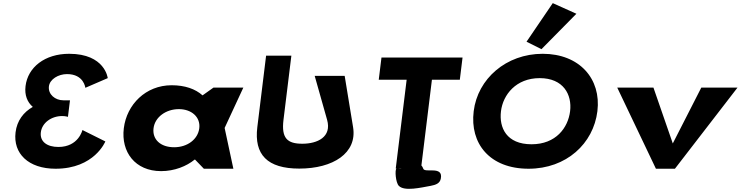

<svg xmlns="http://www.w3.org/2000/svg" viewBox="-20 -1067 4683 1214"><path d="M519.6 -511.8C519.6 -511.8 510.7 -598.5 403.7 -598.5C349.2 -598.5 294.9 -566.2 289.3 -521.2C283.1 -470.2 328.9 -432.8 380.3 -432.8H422.5L409.6 -328.2C409.6 -328.2 393.8 -333.3 373.2 -333.3C305.3 -333.3 245.6 -290.8 238.2 -230.5C230.9 -171 278.2 -137.8 349.2 -137.8C476.8 -137.8 501.2 -244.9 501.2 -244.9L646.1 -172.7C646.1 -172.7 577.3 -0.1 331.3 -0.1C159.8 -0.1 61.9 -96.2 78.4 -230.5C87.5 -304.4 128.9 -358 187.4 -391.1C152.8 -420.9 134.4 -465.1 141.5 -522.9C156.1 -641.9 263.4 -726.9 417.4 -726.9C644.4 -726.9 661.3 -573 661.3 -573Z M762.8 -256C744.4 -106 834.5 15 998.6 15C1083.3 15 1159.7 -16 1210.9 -58H1213.3L1269.1 0H1455.6L1400.3 -258L1518.6 -513H1329.6L1260.7 -464C1214.9 -505 1148.8 -528 1065.3 -528C901.2 -528 781.2 -406 762.8 -256ZM950.8 -256C959.5 -327 1029.8 -377 1110.9 -377C1190.7 -377 1248.7 -327 1240 -256C1231.4 -186 1164.8 -136 1081.3 -136C994.2 -136 942.2 -186 950.8 -256Z M2159.3 -587.5H1969.7L2048.2 -309.5C2079 -200.5 1986.4 -158.2 1891.8 -158.2C1797.2 -158.2 1758.1 -192.2 1772.5 -309.5L1822.3 -715H1662.5L1607 -262.8C1585.7 -89.4 1670.1 -1 1872.5 -1C2085.2 -1 2239.4 -98.6 2212.5 -262.8Z M2374.8 -562.9H2551.2L2482.3 -1.9L2486.3 -1.8C2476.1 9.2 2481.5 87 2501.7 108C2537.1 144.6 2641.9 119 2703.5 108C2734.3 102 2760.7 93.7 2767.1 63C2784.4 -21 2666.5 28.7 2656.5 0C2653.3 -9.2 2649.3 -16 2644.5 -20.9L2711 -562.9H2887.4L2904.6 -703.1H2392ZM2521.5 -1.1C2513 -0.1 2504.3 -0.1 2495.7 -1.6Z M3309.2 -803.2 3403.6 -756.1 3624.5 -980 3475.1 -1047.2ZM2975.1 -363.9C2949.9 -159.1 3076.6 -0.1 3322 -0.1C3561.3 -0.1 3732.1 -159.1 3757.3 -363.9C3782.4 -568.8 3643.8 -726.9 3411.3 -726.9C3180.3 -726.9 3000.2 -568.8 2975.1 -363.9ZM3147.6 -363.9C3160.5 -468.5 3243.2 -573 3392.4 -573C3542.5 -573 3597.6 -468.5 3584.7 -363.9C3571.9 -259.4 3495.3 -154.8 3341 -154.8C3182.6 -154.8 3134.8 -259.4 3147.6 -363.9Z M4111.7 -513H3882.8L4127.4 0H4247.4L4643.1 -513H4414.2L4234 -160Z"/></svg>

Font: Hussar
Style: BdSuprExtOblOne
Weight: 700
Foundry: Cannot Into Space Fonts
Version: Version 2.00